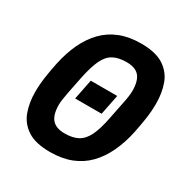

<svg xmlns="http://www.w3.org/2000/svg" viewBox="-166 -846 959 993"><g transform="rotate(30 313.5 -349.0)"><path d="M266 12Q179 12 131 -19.5Q83 -51 64 -103.5Q45 -156 45 -219Q45 -265 52 -311.5Q59 -358 68 -401Q83 -472 110 -529Q137 -586 176.5 -626.5Q216 -667 270.5 -688.5Q325 -710 396 -710Q483 -710 531 -678.5Q579 -647 598 -595Q617 -543 617 -479Q617 -433 610 -386.5Q603 -340 594 -297Q579 -226 552 -169Q525 -112 485.5 -71.5Q446 -31 391.5 -9.5Q337 12 266 12ZM284 -109Q331 -109 362 -125.5Q393 -142 413 -182.5Q433 -223 447 -295L468 -400Q473 -423 475.5 -442Q478 -461 478 -474Q478 -534 454.5 -561.5Q431 -589 378 -589Q331 -589 300 -572.5Q269 -556 249.5 -515.5Q230 -475 215 -403L194 -298Q190 -276 187 -256.5Q184 -237 184 -224Q184 -164 208 -136.5Q232 -109 284 -109ZM399 -293H241L265 -413H423Z"/></g></svg>

Font: IBM Plex Sans Condensed
Style: Bold Italic
Weight: 700
Width: 3
Italic angle: -11.31°
Designer: Mike Abbink, Paul van der Laan, Pieter van Rosmalen
Foundry: Bold Monday
Version: Version 3.201